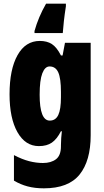

<svg xmlns="http://www.w3.org/2000/svg" viewBox="-20 -786 564 1046"><path d="M197 -563Q236 -563 262.5 -546Q289 -529 312 -484H321L334 -553H474V-49Q474 90 413.5 165Q353 240 219 240Q170 240 130.5 229.5Q91 219 56 198V59Q100 82 138.5 92Q177 102 214 102Q258 102 285 81.5Q312 61 312 11V5Q312 -12 313.5 -34Q315 -56 317 -71H312Q290 -28 262.5 -9Q235 10 192 10Q118 10 75 -66Q32 -142 32 -272Q32 -408 75.5 -485.5Q119 -563 197 -563ZM250 -424Q225 -424 210.5 -386.5Q196 -349 196 -270Q196 -129 251 -129Q283 -129 297.5 -159.5Q312 -190 312 -256V-285Q312 -359 297.5 -391.5Q283 -424 250 -424ZM339 -752Q332 -707 328 -671Q324 -635 322 -606H168V-617Q189 -693 231 -766H339Z"/></svg>

Font: Noto Sans Sinhala UI ExtraCondensed Black
Style: Regular
Weight: 900
Width: 2
Designer: Jelle Bosma - Monotype Design Team
Foundry: Monotype Imaging Inc.
Version: Version 2.006; ttfautohint (v1.8.4.7-5d5b)